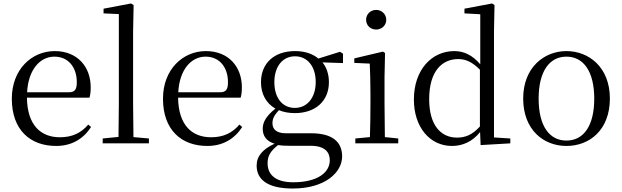

<svg xmlns="http://www.w3.org/2000/svg" viewBox="-20 -825 3579 1105"><path d="M303 15C393 15 460 -26 504 -94L488 -108C447 -60 396 -35 325 -35C215 -35 137 -104 135 -263H495C500 -279 502 -299 502 -323C502 -441 425 -531 295 -531C162 -531 48 -425 48 -257C48 -76 155 15 303 15ZM136 -294C143 -424 210 -499 293 -499C374 -499 422 -437 422 -352C422 -312 412 -294 377 -294Z M661 0H837V-28L748 -36L746 -229V-641L749 -796L734 -805L576 -775V-748L664 -744V-229L662 -37L571 -28V0Z M1173 15C1263 15 1330 -26 1374 -94L1358 -108C1317 -60 1266 -35 1195 -35C1085 -35 1007 -104 1005 -263H1365C1370 -279 1372 -299 1372 -323C1372 -441 1295 -531 1165 -531C1032 -531 918 -425 918 -257C918 -76 1025 15 1173 15ZM1006 -294C1013 -424 1080 -499 1163 -499C1244 -499 1292 -437 1292 -352C1292 -312 1282 -294 1247 -294Z M1677 -204C1604 -204 1559 -263 1559 -352C1559 -442 1606 -501 1678 -501C1749 -501 1797 -443 1797 -353C1797 -264 1749 -204 1677 -204ZM1677 -174C1797 -174 1873 -245 1873 -352C1873 -397 1860 -436 1836 -466L1954 -462V-516L1937 -527L1812 -488C1781 -515 1734 -531 1678 -531C1557 -531 1482 -460 1482 -352C1482 -284 1512 -230 1565 -200C1513 -158 1492 -123 1492 -84C1492 -42 1514 -12 1560 2C1492 34 1457 73 1457 128C1457 205 1515 260 1665 260C1850 260 1949 168 1949 75C1949 -9 1892 -58 1771 -58H1625C1570 -58 1548 -82 1548 -116C1548 -144 1560 -163 1585 -191C1611 -180 1642 -174 1677 -174ZM1580 10C1599 13 1618 14 1644 14H1767C1851 14 1878 52 1878 97C1878 169 1806 224 1667 224C1573 224 1520 186 1520 114C1520 70 1539 43 1580 10Z M2145 -655C2176 -655 2203 -678 2203 -711C2203 -744 2176 -768 2145 -768C2113 -768 2087 -744 2087 -711C2087 -678 2113 -655 2145 -655ZM2108 0H2272V-28L2195 -36C2194 -92 2193 -175 2193 -229V-380L2196 -520L2184 -528L2019 -489V-463L2108 -459C2110 -409 2112 -356 2112 -289V-229C2112 -175 2111 -92 2109 -36L2025 -28V0Z M2746 10 2917 0V-28L2823 -34V-644L2826 -796L2812 -805L2653 -775V-748L2744 -743V-455C2698 -509 2648 -531 2595 -531C2465 -531 2362 -424 2362 -252C2362 -93 2454 15 2581 15C2644 15 2700 -11 2743 -65ZM2742 -97C2700 -51 2661 -33 2610 -33C2519 -33 2450 -102 2450 -254C2450 -418 2526 -485 2617 -485C2662 -485 2699 -467 2742 -424Z M3240 15C3373 15 3490 -77 3490 -258C3490 -438 3369 -531 3240 -531C3112 -531 2991 -437 2991 -258C2991 -78 3108 15 3240 15ZM3240 -16C3141 -16 3080 -101 3080 -257C3080 -413 3141 -499 3240 -499C3339 -499 3400 -413 3400 -257C3400 -101 3339 -16 3240 -16Z"/></svg>

Font: Source Han Serif KR
Style: Regular
Weight: 400
Designer: Ryoko NISHIZUKA 西塚涼子 (kana & ideographs); Frank Grießhammer (Latin, Greek & Cyrillic); Wenlong ZHANG 张文龙 (bopomofo); San
Foundry: Adobe
Version: Version 2.001;hotconv 1.1.0;makeotfexe 2.6.0